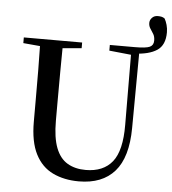

<svg xmlns="http://www.w3.org/2000/svg" viewBox="-61 -969 935 1043"><g transform="rotate(5 407.0 -448.0)"><path d="M407 18Q327 18 265.5 -11.5Q204 -41 170 -107.5Q136 -174 136 -284V-397Q136 -481 135.5 -566Q135 -651 133 -735H257Q256 -652 255.5 -567.5Q255 -483 255 -397V-299Q255 -207 276.5 -151.5Q298 -96 339.5 -71.5Q381 -47 439 -47Q535 -47 584 -108Q633 -169 632 -310L630 -735H674L671 -296Q670 -136 602.5 -59Q535 18 407 18ZM647 -700V-735Q708 -735 728.5 -744.5Q749 -754 749 -779Q749 -801 740.5 -815Q732 -829 723 -842.5Q714 -856 714 -873Q714 -889 726 -901.5Q738 -914 757 -914Q769 -914 778 -912Q787 -910 795 -904Q803 -890 808.5 -870.5Q814 -851 814 -830Q814 -760 770.5 -731.5Q727 -703 647 -700ZM42 -704V-735H360V-704L211 -691H187ZM511 -704V-735H659V-691H638Z"/></g></svg>

Font: Noto Serif KR SemiBold
Style: Regular
Weight: 600
Designer: Ryoko NISHIZUKA 西塚涼子 (kana & ideographs); Frank Grießhammer (Latin, Greek & Cyrillic); Wenlong ZHANG 张文龙 (bopomofo); San
Foundry: Adobe
Version: Version 2.003-H1;hotconv 1.1.1;makeotfexe 2.6.0